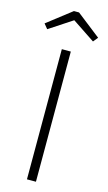

<svg xmlns="http://www.w3.org/2000/svg" viewBox="-147 -1006 591 1053"><g transform="rotate(15 148.0 -479.0)"><path d="M18 -824 149 -910 278 -824 300 -851 163 -958H134L-4 -851ZM175 -739H124V0H175Z"/></g></svg>

Font: Glow Sans SC Normal Light
Style: Regular
Weight: 300
Designer: Ryoko NISHIZUKA (kana, bopomofo & ideographs); Paul D. Hunt (Latin, Greek & Cyrillic); Sandoll Communications, Soo-young
Version: Version 0.93